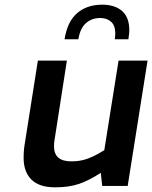

<svg xmlns="http://www.w3.org/2000/svg" viewBox="-20 -795 651 821"><path d="M81 -120Q81 -153 86 -181L142 -536H266L213 -195Q211 -187 211 -169Q211 -105 285 -105Q324 -105 356 -117Q388 -129 426 -153L487 -536H611L526 0H417L411 -56Q362 -24 319 -9Q276 6 215 6Q148 6 114.5 -27Q81 -60 81 -120ZM417 -775Q471 -775 502 -748Q533 -721 533 -665Q533 -655 529 -627H471Q473 -645 473 -651Q473 -686 455 -702Q437 -718 408 -718Q373 -718 348 -696.5Q323 -675 315 -627H256Q268 -703 310 -739Q352 -775 417 -775Z"/></svg>

Font: Exo SemiBold
Style: Italic
Weight: 600
Italic angle: -9°
Designer: Natanael Gama
Foundry: Natanael Gama
Version: Version 1.500; ttfautohint (v1.6)